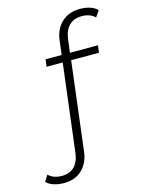

<svg xmlns="http://www.w3.org/2000/svg" viewBox="-225 -826 827 1104"><g transform="rotate(-15 188.5 -274.0)"><path d="M16 198Q-15 198 -43 189.5Q-71 181 -88 163L-65 126Q-36 155 15 155Q61 155 88.5 128Q116 101 123 50L203 -602Q211 -667 253 -706.5Q295 -746 363 -746Q393 -746 420.5 -737.5Q448 -729 465 -711L440 -674Q427 -688 406.5 -695.5Q386 -703 363 -703Q315 -703 287 -676Q259 -649 252 -598L241 -510L239 -486L173 54Q165 119 124 158.5Q83 198 16 198ZM91 -474 97 -517H409L403 -474Z"/></g></svg>

Font: MOST Montserrat Light
Style: Regular
Weight: 300
Designer: Julieta Ulanovsky
Foundry: Julieta Ulanovsky
Version: Version 8.000;March 11, 2024;FontCreator 15.0.0.2926 64-bit